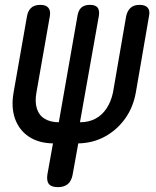

<svg xmlns="http://www.w3.org/2000/svg" viewBox="-20 -760 640 790"><path d="M218 10Q192 10 181.5 -2.5Q171 -15 175 -42L198 -170Q139 -171 99 -197.5Q59 -224 42 -271Q25 -318 36 -380L91 -693Q95 -716 108.5 -728Q122 -740 146 -740Q169 -740 179 -728Q189 -716 185 -693L130 -380Q123 -342 131.5 -314Q140 -286 163.5 -271.5Q187 -257 222 -257L299 -696Q303 -719 315.5 -729.5Q328 -740 350 -740Q372 -740 381 -729.5Q390 -719 387 -696L309 -257Q345 -257 372.5 -271.5Q400 -286 418.5 -314Q437 -342 445 -380L499 -693Q504 -716 517.5 -728Q531 -740 554 -740Q578 -740 588 -728Q598 -716 593 -693L539 -380Q528 -318 494.5 -271.5Q461 -225 411.5 -198Q362 -171 302 -170L279 -42Q274 -15 259 -2.5Q244 10 218 10Z"/></svg>

Font: Maple Mono Medium
Style: Italic
Weight: 500
Italic angle: -10°
Monospace: yes
Designer: subframe7536
Version: Version 7.000